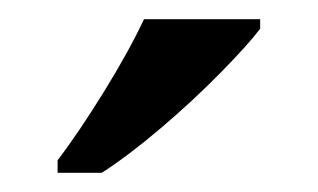

<svg xmlns="http://www.w3.org/2000/svg" viewBox="-20 -786 331 200"><path d="M40 -619Q62 -648 88 -690Q114 -732 130 -766H251V-756Q238 -739 209.5 -710Q181 -681 147.5 -652.5Q114 -624 86 -606H40Z"/></svg>

Font: Noto Serif Lao Medium
Style: Regular
Weight: 500
Designer: Monotype Design Team
Foundry: Monotype Imaging Inc.
Version: Version 2.003; ttfautohint (v1.8.4.7-5d5b)